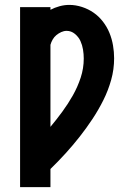

<svg xmlns="http://www.w3.org/2000/svg" viewBox="-20 -559 540 784"><path d="M62 205V-530H186V-519Q203 -528 223 -533.5Q243 -539 263 -539Q289 -539 315 -530.5Q341 -522 362.5 -507Q384 -492 400.5 -470.5Q417 -449 427 -424.5Q437 -400 441.5 -373.5Q446 -347 446 -321Q446 -276 434 -233Q422 -190 402 -150Q382 -110 357.5 -73Q333 -36 305.5 -1Q278 34 248 67Q218 100 186 131V205ZM186 -41Q211 -71 234.5 -103Q258 -135 277.5 -169.5Q297 -204 309.5 -242Q322 -280 322 -320Q322 -338 319 -356.5Q316 -375 308.5 -391.5Q301 -408 286 -420.5Q271 -433 252 -433Q241 -433 230 -428Q219 -423 210 -415.5Q201 -408 195 -397.5Q189 -387 186 -376Z"/></svg>

Font: Iosevka Slab Extrabold
Style: Regular
Weight: 800
Monospace: yes
Designer: Belleve Invis
Foundry: Belleve Invis
Version: Version 11.1.1; ttfautohint (v1.8.3)